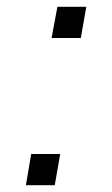

<svg xmlns="http://www.w3.org/2000/svg" viewBox="-20 -545 329 565"><path d="M131.8 -433.1 148.9 -524.9H233.9L217.8 -433.1ZM56.2 0 71.8 -91.8H157.2L141.1 0Z"/></svg>

Font: Hubot Sans
Style: Italic
Weight: 400
Italic angle: -10°
Designer: Deni Anggara
Foundry: GitHub
Version: Version 1.001;gftools[0.9.31]